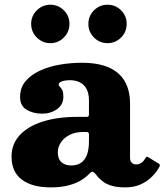

<svg xmlns="http://www.w3.org/2000/svg" viewBox="-20 -802 713 832"><path d="M446 -615Q480.5 -615 504.8 -639.5Q529 -664 529 -698.5Q529 -733 504.8 -757.2Q480.5 -781.5 446 -781.5Q411.5 -781.5 387.2 -757.2Q363 -733 363 -698.5Q363 -664 387.2 -639.5Q411.5 -615 446 -615ZM198.5 -615Q232.5 -615 256.8 -639.5Q281 -664 281 -698.5Q281 -733 256.8 -757.2Q232.5 -781.5 198 -781.5Q164 -781.5 139.5 -757.2Q115 -733 115 -698.5Q115 -664 139.5 -639.5Q164 -615 198.5 -615ZM30 -123Q30 -57.5 74.5 -23.8Q119 10 199.5 10Q245 10 277.5 1.2Q310 -7.5 332 -21.2Q354 -35 368 -50Q376 -58.5 381.5 -57.8Q387 -57 396.5 -45Q408 -29.5 423.8 -17Q439.5 -4.5 463.2 2.8Q487 10 523 10H523.5Q562 10 590.8 -3.5Q619.5 -17 639.8 -37.8Q660 -58.5 671.5 -80.5Q675 -88.5 668.5 -92.5L622 -121Q615.5 -126 610.5 -117.5Q601 -100.5 590.5 -95Q580 -89.5 569.5 -89.5Q559 -89.5 551.2 -96.5Q543.5 -103.5 543.5 -118.5V-353.5Q543.5 -410.5 520.5 -450Q497.5 -489.5 451.2 -509.8Q405 -530 335 -530Q286 -530 238.5 -521.8Q191 -513.5 152.2 -495.5Q113.5 -477.5 90.2 -449.5Q67 -421.5 67 -382Q67 -343.5 95.2 -326.5Q123.5 -309.5 163 -309.5Q199.5 -309.5 227 -329Q254.5 -348.5 254.5 -382Q254.5 -403.5 249.5 -412.5Q244.5 -421.5 239.5 -426Q234.5 -430.5 234.5 -437Q234.5 -442 241 -446Q247.5 -450 258.5 -452.2Q269.5 -454.5 282 -454.5Q309.5 -454.5 328 -444.2Q346.5 -434 356 -414.5Q365.5 -395 365.5 -367V-308.5Q365.5 -299.5 363.2 -297.5Q361 -295.5 352.5 -295.5H314.5Q228.5 -295.5 164.5 -275Q100.5 -254.5 65.2 -216Q30 -177.5 30 -123ZM230.5 -141.5Q230.5 -165.5 244.2 -185.5Q258 -205.5 282.2 -217.8Q306.5 -230 338.5 -230H355.5Q365.5 -230 365.5 -220V-191Q365.5 -136.5 345.8 -110.8Q326 -85 288.5 -85Q262 -85 246.2 -99.2Q230.5 -113.5 230.5 -141.5Z"/></svg>

Font: Besley ExtraBold
Style: Regular
Weight: 800
Designer: Owen Earl
Foundry: indestructible type*
Version: Version 2.001